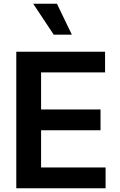

<svg xmlns="http://www.w3.org/2000/svg" viewBox="-20 -1003 637 1023"><path d="M362.9 -818.2 283.4 -983H157L266.3 -818.2ZM542.6 0V-110.8H198.9V-308.9H515.6V-419.7H198.9V-617.2H539.8V-727.3H66.8V0Z"/></svg>

Font: Riot Sans 2.0
Style: Bold
Weight: 600
Designer: Rasmus Andersson
Foundry: rsms
Version: Version 3.006;hotconv 1.0.109;makeotfexe 2.5.65596